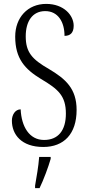

<svg xmlns="http://www.w3.org/2000/svg" viewBox="-20 -744 451 985"><path d="M202 10C308 10 373 -57 373 -180C373 -289 317 -339 231 -390C144 -440 112 -476 112 -558C112 -634 146 -687 212 -687C278 -687 311 -631 311 -560C340 -560 358 -575 358 -612C358 -665 308 -724 217 -724C122 -724 58 -654 58 -556C58 -443 108 -389 190 -339C278 -287 318 -253 318 -161C318 -74 278 -26 206 -26C130 -26 90 -95 86 -183C58 -183 41 -155 41 -125C41 -54 90 10 202 10ZM160 208V221H183C203 180 228 113 240 71V61H181C177 112 168 161 160 208Z"/></svg>

Font: Noto Serif Tamil ExtraCondensed Light
Style: Italic
Weight: 300
Width: 2
Italic angle: -12°
Designer: Indian Type Foundry, Tom Grace, and the Monotype Design Team
Foundry: Monotype Imaging Inc.
Version: Version 2.003